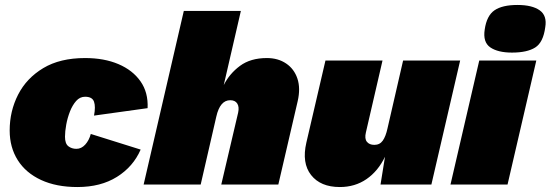

<svg xmlns="http://www.w3.org/2000/svg" viewBox="-20 -744 2220 774"><path d="M292 10Q207 10 145.5 -18.5Q84 -47 51.5 -98.5Q19 -150 19 -218Q19 -296 53 -362.5Q87 -429 154.5 -469.5Q222 -510 323 -510Q400 -510 457.5 -485.5Q515 -461 546.5 -416Q578 -371 575 -308L359 -278Q366 -314 359 -334Q352 -354 323 -354Q302 -354 287 -337Q272 -320 262 -294.5Q252 -269 247 -241.5Q242 -214 242 -193Q242 -165 255.5 -154.5Q269 -144 288 -144Q308 -144 323.5 -161Q339 -178 346 -204L547 -141Q517 -72 451.5 -31Q386 10 292 10Z M559 0 721 -700H951L882 -401Q905 -447 947.5 -478.5Q990 -510 1056 -510Q1101 -510 1133.5 -488Q1166 -466 1179 -427Q1192 -388 1180 -336L1102 0H872L940 -290Q945 -313 936.5 -326.5Q928 -340 908 -340Q867 -340 852 -274L789 0Z M1350 10Q1272 10 1234 -38.5Q1196 -87 1215 -169L1292 -500H1522L1455 -210Q1449 -185 1459 -172.5Q1469 -160 1489 -160Q1511 -160 1523 -177Q1535 -194 1542 -226L1605 -500H1835L1719 0H1514L1532 -112Q1504 -54 1457.5 -22Q1411 10 1350 10Z M2044 -532Q1987 -532 1956.5 -553Q1926 -574 1934 -625Q1942 -681 1973.5 -702.5Q2005 -724 2066 -724Q2125 -724 2155.5 -702.5Q2186 -681 2178 -634Q2170 -573 2137.5 -552.5Q2105 -532 2044 -532ZM2142 -500 2026 0H1796L1912 -500Z"/></svg>

Font: Work Sans Black
Style: Italic
Weight: 900
Italic angle: -13°
Designer: Wei Huang
Foundry: Wei Huang
Version: Version 2.009; ttfautohint (v1.8.3)